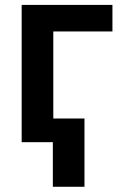

<svg xmlns="http://www.w3.org/2000/svg" viewBox="-20 -565 503 763"><path d="M66.1 0V-545.5H426.8V-440H191.8V-94.1H315.7V177.2H190V0Z"/></svg>

Font: Inter P Semi Bold
Style: Regular
Weight: 600
Designer: Rasmus Andersson
Foundry: rsms
Version: Version 3.018;git-588b23468